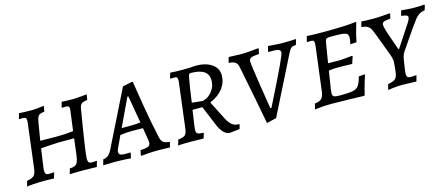

<svg xmlns="http://www.w3.org/2000/svg" viewBox="-40 -915 3112 1336"><g transform="rotate(-15 1516.0 -247.0)"><path d="M483 -72Q483 -53 489.5 -45.5Q496 -38 512 -38Q524 -38 533.5 -39Q543 -40 546 -40L547 -37L536 2Q526 2 497.5 1Q469 0 438 0H411Q380 0 367 1Q359 1 351.5 1.5Q344 2 341 1L352 -37Q376 -38 389.5 -44.5Q403 -51 410 -67.5Q417 -84 421 -118L435 -232H323Q308 -232 260 -228.5Q212 -225 195 -224L182 -133Q180 -113 178 -104Q174 -78 174 -68Q174 -61 175 -58Q177 -46 183 -42Q189 -38 203 -38Q215 -38 225 -39Q235 -40 238 -40L239 -37L227 2Q220 2 199 1Q178 0 155 0Q119 0 76 3Q33 6 32 9L42 -30Q71 -36 85 -44.5Q99 -53 105 -69.5Q111 -86 114 -119L151 -419Q152 -426 152 -437Q152 -450 146.5 -455Q141 -460 127 -460L102 -459L99 -463L110 -500Q120 -499 146 -498Q172 -497 198 -497Q220 -497 250.5 -500.5Q281 -504 290 -505L283 -465Q259 -462 248.5 -456.5Q238 -451 233 -438.5Q228 -426 223 -398L203 -276L329 -275Q381 -275 441 -282L459 -419Q461 -433 461 -437Q461 -450 455 -455Q449 -460 435 -460L409 -459L407 -463L417 -500Q426 -499 451 -498Q476 -497 501 -497Q524 -498 556.5 -501Q589 -504 599 -505L592 -466Q561 -462 550 -453Q539 -444 535 -422Q483 -112 483 -72Z M1070 -36 1072 -33 1063 2Q1053 2 1027.5 1Q1002 0 976 0Q938 0 901.5 3Q865 6 855 7L853 2L860 -32Q904 -35 918 -42.5Q932 -50 932 -69Q932 -82 929 -97L916 -176L836 -177Q803 -177 752 -171L716 -94Q705 -73 705 -61Q705 -47 714.5 -41Q724 -35 746 -35H789V-32L781 5Q771 4 737.5 2Q704 0 671 0Q641 0 615.5 1Q590 2 582 2L593 -38Q615 -40 630 -52.5Q645 -65 660 -96L857 -493L924 -507L931 -506Q937 -464 959.5 -329.5Q982 -195 1005 -92Q1011 -62 1024.5 -50.5Q1038 -39 1070 -36ZM839 -215Q873 -215 909 -219L875 -416H868L773 -215Z M1266 -100Q1263 -81 1263 -69Q1263 -49 1273.5 -43Q1284 -37 1315 -36L1316 -33L1305 3Q1294 3 1263.5 2Q1233 1 1203 1Q1174 1 1151 2Q1128 3 1121 4L1133 -36Q1170 -40 1183 -51.5Q1196 -63 1200 -97L1240 -419Q1241 -426 1241 -436Q1241 -450 1236 -455Q1231 -460 1217 -460L1191 -459L1188 -463L1199 -500Q1209 -499 1235 -498Q1261 -497 1288 -497Q1315 -497 1343 -498.5Q1371 -500 1382 -501Q1454 -501 1497.5 -471Q1541 -441 1541 -390Q1541 -338 1509 -296Q1477 -254 1415 -227L1481 -97Q1500 -60 1519.5 -45Q1539 -30 1569 -30L1572 -26L1564 4L1491 12Q1470 12 1450 -7.5Q1430 -27 1415 -61L1353 -210H1282ZM1463 -375Q1463 -461 1336 -461Q1329 -461 1325.5 -457.5Q1322 -454 1319 -443Q1305 -373 1290 -259L1368 -251Q1369 -251 1392 -260Q1415 -269 1439 -300.5Q1463 -332 1463 -375Z M1611 -460 1610 -464 1620 -500Q1630 -500 1658 -498.5Q1686 -497 1712 -497Q1740 -497 1781 -500.5Q1822 -504 1835 -506L1837 -500L1829 -466Q1784 -463 1770.5 -456Q1757 -449 1757 -431Q1757 -406 1778.5 -268Q1800 -130 1808 -81H1816L1827 -103Q1983 -412 1983 -436Q1983 -450 1972 -456Q1961 -462 1936 -462H1897L1895 -466L1904 -503Q1914 -502 1949.5 -499.5Q1985 -497 2017 -497Q2047 -497 2072 -498Q2097 -499 2105 -500L2094 -460Q2071 -459 2061 -452Q2051 -445 2039 -422L1829 -4L1759 13Q1752 -27 1726 -161Q1700 -295 1676 -414Q1672 -437 1656 -448Q1640 -459 1611 -460Z M2302 -41Q2365 -41 2393 -47Q2421 -53 2434.5 -71.5Q2448 -90 2460 -135L2502 -139L2504 -134Q2500 -123 2488 -82.5Q2476 -42 2466 0L2461 5Q2435 4 2353.5 2Q2272 0 2222 0Q2183 0 2149 3.5Q2115 7 2106 8L2116 -32Q2151 -36 2165 -50Q2179 -64 2184 -98L2224 -418Q2225 -425 2225 -437Q2225 -450 2220 -455Q2215 -460 2201 -460L2175 -459L2173 -463L2183 -500Q2194 -499 2227.5 -498Q2261 -497 2300 -497Q2464 -497 2538 -507L2540 -502Q2536 -491 2525.5 -452.5Q2515 -414 2506 -369L2461 -366Q2462 -371 2465 -386.5Q2468 -402 2468 -414Q2468 -432 2459 -440Q2450 -448 2428 -450.5Q2406 -453 2357 -453Q2331 -453 2321 -451.5Q2311 -450 2307 -444Q2303 -438 2301 -424L2277 -279L2356 -278Q2373 -278 2407 -281.5Q2441 -285 2452 -286L2455 -282L2438 -231Q2427 -231 2396 -232Q2365 -233 2330 -233Q2302 -233 2269 -228L2256 -145Q2246 -88 2246 -71Q2246 -52 2257 -46.5Q2268 -41 2302 -41Z M2775 -247H2780L2884 -405Q2901 -431 2901 -445Q2901 -462 2856 -465L2854 -469L2864 -503Q2868 -503 2900 -500Q2932 -497 2954 -497Q2979 -497 3000.5 -498Q3022 -499 3029 -500L3032 -495L3022 -462Q2996 -457 2980.5 -447Q2965 -437 2952 -421Q2939 -405 2908 -361L2814 -224Q2802 -207 2797 -187.5Q2792 -168 2785 -118L2781 -91L2779 -67Q2779 -51 2786 -44.5Q2793 -38 2809 -38Q2822 -38 2833 -39Q2844 -40 2848 -40L2849 -37L2838 3Q2826 3 2794.5 1.5Q2763 0 2732 0Q2706 0 2674.5 3.5Q2643 7 2633 9L2643 -30Q2673 -36 2687.5 -44Q2702 -52 2708 -67Q2714 -82 2717 -112L2720 -144Q2722 -162 2722 -170Q2722 -195 2708 -231L2654 -375Q2639 -414 2632 -427.5Q2625 -441 2611 -450Q2597 -459 2568 -462L2566 -466L2576 -500Q2585 -499 2610.5 -498Q2636 -497 2665 -497Q2692 -497 2730.5 -500Q2769 -503 2781 -504L2783 -498L2776 -467Q2739 -464 2727 -458Q2715 -452 2715 -438Q2715 -417 2744.5 -334Q2774 -251 2775 -247Z"/></g></svg>

Font: Alegreya SC
Style: Italic
Weight: 400
Italic angle: -7°
Designer: Juan Pablo del Peral
Foundry: Huerta Tipografica
Version: Version 2.007; ttfautohint (v1.6)